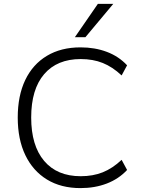

<svg xmlns="http://www.w3.org/2000/svg" viewBox="-20 -956 726 985"><path d="M393 9Q293 9 221 -35Q149 -79 110 -160Q71 -241 71 -353Q71 -465 109.5 -545.5Q148 -626 220.5 -669.5Q293 -713 393 -713Q467 -713 528 -690Q589 -667 632 -621L604 -569Q557 -613 507 -633Q457 -653 394 -653Q273 -653 206.5 -575.5Q140 -498 140 -353Q140 -209 206.5 -130.5Q273 -52 394 -52Q457 -52 507 -72Q557 -92 604 -136L632 -84Q589 -38 528 -14.5Q467 9 393 9ZM364 -765 482 -936H561L418 -765Z"/></svg>

Font: Nunito Sans 10pt Light
Style: Regular
Weight: 300
Designer: Vernon Adams
Foundry: Vernon Adams
Version: Version 3.101;gftools[0.9.27]